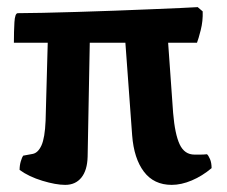

<svg xmlns="http://www.w3.org/2000/svg" viewBox="-20 -519 636 539"><path d="M163 0Q137 0 99 -11.5Q61 -23 35 -42Q35 -55 38.5 -66.5Q42 -78 45 -82L72 -87Q87 -90 96.5 -111Q106 -132 108 -180L114 -399H19Q19 -431 20.5 -456.5Q22 -482 30 -482Q57 -482 100.5 -483Q144 -484 196 -485.5Q248 -487 301.5 -489Q355 -491 403 -493Q451 -495 486 -496.5Q521 -498 535 -499L549 -487Q550 -460 543.5 -434.5Q537 -409 533 -399H452L466 -202Q471 -142 484.5 -113.5Q498 -85 526 -85Q534 -85 543 -85Q552 -85 561 -86Q565 -83 569.5 -72.5Q574 -62 574 -47Q548 -25 518.5 -12.5Q489 0 462 0Q412 0 384 -37Q356 -74 351 -139L332 -399H232L226 -79Q225 -41 208.5 -20.5Q192 0 163 0Z"/></svg>

Font: Texturina 72pt ExtraBold
Style: Regular
Weight: 800
Designer: Guillermo Torres Carreño
Foundry: Omnibus-Type
Version: Version 1.002; ttfautohint (v1.8.3)